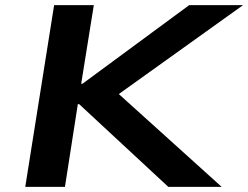

<svg xmlns="http://www.w3.org/2000/svg" viewBox="-20 -725 963 745"><path d="M78 0 190 -705H344L295 -400H300L714 -705H923L406 -335L409 -389L840 0H633L287 -321H282L232 0Z"/></svg>

Font: Nunito Sans 7pt Expanded
Style: Bold Italic
Weight: 700
Width: 7
Italic angle: -9°
Designer: Vernon Adams
Foundry: Vernon Adams
Version: Version 3.101;gftools[0.9.27]